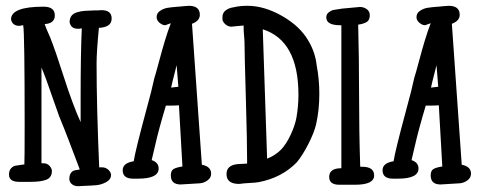

<svg xmlns="http://www.w3.org/2000/svg" viewBox="-20 -639 1666 662"><path d="M123 -406V-76H131Q142 -76 150 -68Q158 -60 159 -50Q159 -27 140 -19.5Q121 -12 86 -12H46Q11 -12 11 -37Q11 -51 18 -58.5Q25 -66 32 -67.5Q39 -69 55 -71L64 -72Q65 -89 65 -206Q65 -526 60 -552Q59 -552 56 -551.5Q53 -551 52 -551L50 -550Q48 -550 46 -550Q23 -550 18 -572Q18 -616 130 -616Q169 -616 169 -586Q169 -558 134 -556Q138 -543 153 -510Q172 -462 199 -377Q231 -277 258 -218V-301Q258 -457 262 -541H258L256 -540Q254 -540 253 -540H247Q225 -540 220 -562Q220 -576 226.5 -584.5Q233 -593 247 -597Q261 -601 271.5 -601.5Q282 -602 302 -603Q321 -603 330 -604Q365 -604 365 -575Q365 -545 321 -543Q313 -460 313 -420Q313 -274 322 -62H333Q343 -62 352 -55Q361 -48 363 -37Q363 -20 346 -11Q329 -2 312.5 -0.5Q296 1 268 2Q264 2 258 2.5Q252 3 249 3Q237 3 228.5 -3.5Q220 -10 219 -21Q219 -51 245 -53Q249 -53 255 -55L217 -155Q213 -166 201.5 -195Q190 -224 184 -238L160 -306Q138 -371 123 -406Z M501 -322 512 -369Q518 -388 528.5 -427.5Q539 -467 548.5 -498.5Q558 -530 569 -559Q551 -552 550 -552Q540 -552 530 -560.5Q520 -569 520 -580Q520 -594 532.5 -602Q545 -610 557.5 -612Q570 -614 594 -616H598Q599 -616 601 -616.5Q603 -617 611 -617.5Q619 -618 631 -619Q669 -619 669 -588Q669 -567 642 -557L676 -71Q708 -65 708 -40Q708 -26 695.5 -17Q683 -8 669 -7Q611 -3 603 -3Q569 -3 569 -34Q569 -51 579 -56.5Q589 -62 609 -65L597 -276Q588 -275 574 -275H552Q527 -192 514 -134L503 -87Q527 -79 527 -58Q527 -23 456 -23H439Q403 -23 403 -52Q403 -77 441 -83Q447 -121 484 -258ZM595 -340 589 -414Q571 -344 570 -337Z M823 -493Q823 -502 821 -522Q820 -531 820 -551L797 -549Q794 -549 778 -547Q767 -547 758 -554.5Q749 -562 747 -571V-580Q747 -595 758.5 -603.5Q770 -612 786 -614Q806 -619 833 -619Q891 -619 952.5 -584Q1014 -549 1043 -499Q1067 -459 1072 -413Q1081 -366 1081 -315Q1081 -260 1070 -211Q1063 -181 1043 -142Q1023 -103 1003 -79Q951 -26 872 -11Q861 -9 839.5 -8Q818 -7 807 -5H799Q761 -7 761 -39Q761 -69 798 -73L832 -75V-85Q832 -152 828 -288Q823 -460 823 -493ZM886 -538 901 -92Q929 -103 949 -123Q967 -142 982 -174Q997 -206 1002 -233Q1009 -272 1009 -312Q1009 -499 886 -538Z M1221 -615Q1234 -615 1244.5 -607.5Q1255 -600 1255 -587Q1255 -570 1245 -563.5Q1235 -557 1215 -554Q1218 -437 1218 -322Q1218 -184 1222 -64H1229Q1270 -64 1270 -34Q1270 -2 1204 -2H1150Q1115 -2 1115 -29Q1115 -59 1157 -59V-552H1153Q1105 -552 1105 -579Q1105 -590 1113.5 -596.5Q1122 -603 1129 -604.5Q1136 -606 1151 -608H1153Q1155 -609 1156 -609Z M1397 -322 1408 -369Q1414 -388 1424.5 -427.5Q1435 -467 1444.5 -498.5Q1454 -530 1465 -559Q1447 -552 1446 -552Q1436 -552 1426 -560.5Q1416 -569 1416 -580Q1416 -594 1428.5 -602Q1441 -610 1453.5 -612Q1466 -614 1490 -616H1494Q1495 -616 1497 -616.5Q1499 -617 1507 -617.5Q1515 -618 1527 -619Q1565 -619 1565 -588Q1565 -567 1538 -557L1572 -71Q1604 -65 1604 -40Q1604 -26 1591.5 -17Q1579 -8 1565 -7Q1507 -3 1499 -3Q1465 -3 1465 -34Q1465 -51 1475 -56.5Q1485 -62 1505 -65L1493 -276Q1484 -275 1470 -275H1448Q1423 -192 1410 -134L1399 -87Q1423 -79 1423 -58Q1423 -23 1352 -23H1335Q1299 -23 1299 -52Q1299 -77 1337 -83Q1343 -121 1380 -258ZM1491 -340 1485 -414Q1467 -344 1466 -337Z"/></svg>

Font: Because We Build
Style: Regular
Weight: 400
Designer: Liz Wetzel, Aaron Williamson, Russ McMullin
Foundry: Red Hat
Version: Version 1.000